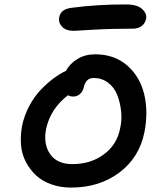

<svg xmlns="http://www.w3.org/2000/svg" viewBox="-20 -888 700 859"><path d="M310.1 -750Q274.9 -750 257.6 -768.6Q240.2 -787.1 245.1 -811Q251.5 -847.2 299.8 -853Q411.1 -868.2 543 -868.2Q594.2 -868.2 616.2 -847.4Q638.2 -826.7 633.8 -804.2Q629.4 -783.7 613.8 -771.7Q598.1 -759.8 575.2 -759.8Q476.1 -759.8 394.3 -754.9Q312.5 -750 310.1 -750ZM297.9 -48.8Q250 -48.8 209.7 -63.2Q169.4 -77.6 141.8 -103Q114.3 -128.4 95.9 -163.1Q77.6 -197.8 74.2 -237.8Q70.8 -277.8 78.1 -321.8Q87.9 -370.6 111.1 -414.1Q134.3 -457.5 163.8 -487.8Q193.4 -518.1 220.9 -538.3Q248.5 -558.6 274.9 -570.8Q293 -604 327.1 -624.5Q361.3 -645 405.8 -645Q491.7 -645 549.1 -595Q606.4 -544.9 625.2 -466.1Q644 -387.2 626 -295.9Q603.5 -183.6 514.2 -116.2Q424.8 -48.8 297.9 -48.8ZM186 -310.1Q173.3 -243.7 204.1 -198.7Q234.9 -153.8 304.2 -153.8Q385.3 -153.8 444.1 -197Q502.9 -240.2 517.1 -312Q526.4 -351.6 521.7 -391.8Q517.1 -432.1 503.9 -464.8Q490.7 -497.6 463.1 -518.3Q435.5 -539.1 398.9 -539.1Q363.8 -539.1 355 -498Q350.6 -478 337.4 -467Q324.2 -456.1 308.1 -456.1Q294.4 -456.1 284.2 -461.9Q205.6 -401.9 186 -310.1Z"/></svg>

Font: Shantell Sans Irregular Bouncy
Style: Italic
Weight: 500
Italic angle: -11.31°
Designer: Stephen Nixon, Anya Danilova, Shantell Martin
Foundry: Arrow Type
Version: Version 1.006;[9816181b4]